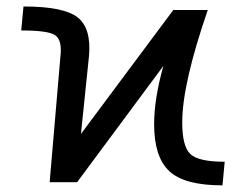

<svg xmlns="http://www.w3.org/2000/svg" viewBox="-20 -555 746 587"><path d="M509.8 -524.4H615.2Q537.1 -297.9 537.1 -180.7Q537.1 -108.4 561.5 -84.5Q585.9 -60.5 667 -60.5L660.2 11.7Q543.9 11.7 497.6 -31.7Q451.2 -75.2 451.2 -174.8Q451.2 -252.9 479.5 -353.5L215.8 2H131.8L165 -385.7Q169.9 -431.6 149.4 -446.8Q128.9 -461.9 44.9 -461.9L51.8 -535.2Q175.8 -535.2 217.8 -501.5Q259.8 -467.8 252 -382.8L227.5 -145.5Z"/></svg>

Font: Nasu
Style: Regular
Weight: 400
Designer: Ryoko NISHIZUKA (kana &amp; ideographs); Paul D. Hunt (Latin, Greek &amp; Cyrillic); Wenlong ZHANG (bopomofo); Sandoll C
Version: Version 2014.1215